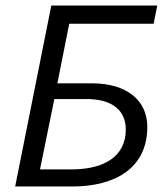

<svg xmlns="http://www.w3.org/2000/svg" viewBox="-20 -676 595 696"><path d="M35 0H242C398 0 514 -67 514 -216C514 -312 440 -374 313 -374H188L231 -590H537L550 -656H166ZM125 -62 177 -317H293C387 -317 436 -276 436 -206C436 -111 360 -62 240 -62Z"/></svg>

Font: Source Sans Pro
Style: Italic
Weight: 400
Italic angle: -11°
Designer: Paul D. Hunt
Foundry: Adobe Systems Incorporated
Version: Version 3.006;hotconv 1.0.111;makeotfexe 2.5.65597